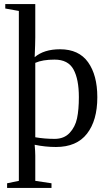

<svg xmlns="http://www.w3.org/2000/svg" viewBox="-20 -714 540 947"><path d="M250 -29H249Q296 -29 323.5 -58.5Q351 -88 360 -130.5Q369 -173 369 -235Q369 -323 342.5 -371.5Q316 -420 249 -420Q190 -420 154 -404V-37Q200 -29 250 -29ZM460 -235V-234Q460 -120 409 -54.5Q358 11 256 11Q203 11 151 0Q154 34 154 54V178L234 190V213H15V190L73 178V-660L6 -672V-694H154V-530Q154 -502 151 -432Q197 -471 276 -471Q369 -471 414.5 -407Q460 -343 460 -235Z"/></svg>

Font: Libra Serif Modern
Style: Regular
Weight: 400
Designer: Stefan Peev, Context Ltd
Foundry: Stefan Peev, Context Ltd
Version: Version 1.000